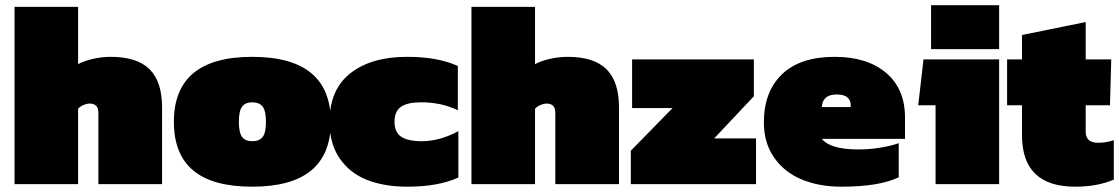

<svg xmlns="http://www.w3.org/2000/svg" viewBox="-20 -700 4255 730"><path d="M35.2 0V-673.8H276.9V-456.1Q297.9 -467.8 331.8 -475.8Q365.7 -483.9 400.9 -483.9Q501 -483.9 548.6 -436.8Q596.2 -389.6 596.2 -292V0H354V-272Q354 -306.2 320.8 -306.2Q310.1 -306.2 296.6 -300.3Q283.2 -294.4 276.9 -286.1V0Z M939 9.8Q788.6 9.8 714.8 -51.8Q641.1 -113.3 641.1 -236.8Q641.1 -483.9 939 -483.9Q1237.8 -483.9 1237.8 -236.8Q1237.8 9.8 939 9.8ZM939 -163.1Q966.3 -163.1 978.8 -179.4Q991.2 -195.8 991.2 -236.8Q991.2 -277.8 978.8 -294.4Q966.3 -311 939 -311Q912.6 -311 900.4 -294.4Q888.2 -277.8 888.2 -236.8Q888.2 -195.8 900.4 -179.4Q912.6 -163.1 939 -163.1Z M1529.8 9.8Q1440.4 9.8 1375 -16.1Q1309.6 -42 1271.2 -98.1Q1232.9 -154.3 1232.9 -236.8Q1232.9 -359.4 1312.3 -421.6Q1391.6 -483.9 1527.8 -483.9Q1644 -483.9 1720.7 -449.2V-280.8Q1658.7 -311 1581.5 -311Q1528.8 -311 1504.4 -293.9Q1480 -276.9 1480 -236.8Q1480 -197.3 1505.4 -180.2Q1530.8 -163.1 1584 -163.1Q1651.4 -163.1 1722.7 -201.2V-24.9Q1646 9.8 1529.8 9.8Z M1772.5 0V-673.8H2014.2V-456.1Q2035.2 -467.8 2069.1 -475.8Q2103 -483.9 2138.2 -483.9Q2238.3 -483.9 2285.9 -436.8Q2333.5 -389.6 2333.5 -292V0H2091.3V-272Q2091.3 -306.2 2058.1 -306.2Q2047.4 -306.2 2033.9 -300.3Q2020.5 -294.4 2014.2 -286.1V0Z M2378.4 0V-127L2537.1 -289.1H2383.3V-474.1H2846.2V-334L2695.3 -173.8H2854.5V0Z M3179.2 9.8Q3094.2 9.8 3028.3 -17.6Q2962.4 -44.9 2923.3 -100.8Q2884.3 -156.7 2884.3 -234.9Q2884.3 -351.1 2953.1 -417.5Q3022 -483.9 3153.3 -483.9Q3276.9 -483.9 3348.9 -423.1Q3420.9 -362.3 3420.9 -252.9V-171.9H3105Q3137.2 -131.8 3244.1 -131.8Q3286.6 -131.8 3328.9 -138.9Q3371.1 -146 3397 -155.8V-25.9Q3322.8 9.8 3179.2 9.8ZM3105 -293H3214.4V-301.8Q3214.4 -318.4 3201.9 -329.6Q3189.5 -340.8 3161.1 -340.8Q3132.8 -340.8 3118.9 -327.6Q3105 -314.5 3105 -293Z M3520 -513.2V-680.2H3778.8V-513.2ZM3537.1 0V-299.8H3471.2L3491.2 -474.1H3778.8V0Z M4067.9 9.8Q3865.7 9.8 3865.7 -186V-299.8H3809.1V-474.1H3865.7V-566.9L4107.9 -616.2V-474.1H4205.1L4200.2 -299.8H4107.9V-199.2Q4107.9 -157.2 4154.8 -157.2Q4186 -157.2 4214.8 -167V-17.1Q4152.3 9.8 4067.9 9.8Z"/></svg>

Font: Kanit Black
Style: Regular
Weight: 900
Designer: Katatrad Team
Foundry: CadsonDemak
Version: Version 1.000;PS 001.000;hotconv 1.0.88;makeotf.lib2.5.64775